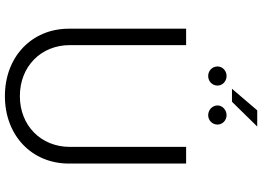

<svg xmlns="http://www.w3.org/2000/svg" viewBox="-163 -895 1069 783"><g transform="rotate(90 371.5 -503.5)"><path d="M579 -728V-254C579 -136 492 -50 372 -50C251 -50 164 -136 164 -254V-728H97V-250C97 -98 212 11 372 11C531 11 647 -97 647 -250V-728ZM251 -856C251 -835 268 -818 290 -818C312 -818 329 -835 329 -856C329 -876 312 -893 290 -893C268 -893 251 -876 251 -856ZM342 -915H395L496 -1018H430ZM410 -856C410 -835 428 -818 450 -818C471 -818 488 -835 488 -856C488 -876 471 -893 450 -893C428 -893 410 -876 410 -856Z"/></g></svg>

Font: Wafeq Light
Style: Regular
Weight: 300
Designer: Rasmus Andersson & Azza Alameddine
Foundry: Google & TypeTogether
Version: Version 3.000;January 28, 2025;FontCreator 15.0.0.3014 64-bi